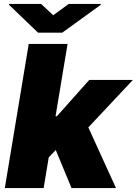

<svg xmlns="http://www.w3.org/2000/svg" viewBox="-20 -949 691 969"><path d="M4.3 0 125 -727.3H321L260.3 -362.2H267L430.4 -545.5H650.6L425.8 -306.1L565.3 0H340.9L261.4 -191.8L225.9 -154.5L200.3 0ZM187.5 -929 248.6 -872.2 326.7 -929H488.6V-924.7L294 -784.1H171.9L25.6 -924.7V-929Z"/></svg>

Font: Inter UI Black
Style: Italic
Weight: 900
Italic angle: -9.39999°
Designer: Rasmus Andersson
Foundry: rsms
Version: 3.2;8d6f07862